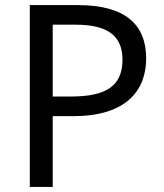

<svg xmlns="http://www.w3.org/2000/svg" viewBox="-20 -800 645 754"><path d="M286 -780H97V-66H187V-344H269C483 -344 554 -452 554 -570C554 -703 473 -780 286 -780ZM278 -703C404 -703 461 -658 461 -566C461 -461 395 -421 259 -421H187V-703Z"/></svg>

Font: Noto Sans Malayalam UI
Style: Regular
Weight: 400
Designer: Jelle Bosma - Monotype Design Team
Foundry: Monotype Imaging Inc.
Version: Version 2.104